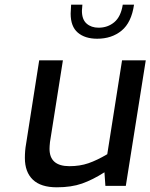

<svg xmlns="http://www.w3.org/2000/svg" viewBox="-20 -792 641 818"><path d="M86 -119Q86 -151 91 -178L147 -535H248L193 -187Q191 -169 191 -158Q191 -84 276 -84Q320 -84 356.5 -96.5Q393 -109 437 -135L500 -535H601L516 0H429L425 -58Q375 -26 329.5 -10Q284 6 222 6Q154 6 120 -26.5Q86 -59 86 -119ZM281 -734Q281 -744 283 -772H331Q329 -752 329 -746Q329 -709 349 -691.5Q369 -674 400 -674Q439 -674 467 -697.5Q495 -721 503 -772H551Q540 -696 498 -661.5Q456 -627 394 -627Q342 -627 311.5 -653Q281 -679 281 -734Z"/></svg>

Font: Exo Medium
Style: Italic
Weight: 500
Italic angle: -9°
Designer: Natanael Gama
Foundry: Natanael Gama
Version: Version 1.500; ttfautohint (v1.6)